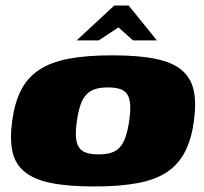

<svg xmlns="http://www.w3.org/2000/svg" viewBox="-20 -667 737 694"><path d="M320 7Q226 7 164.5 -5.5Q103 -18 69 -46Q35 -74 25 -119Q15 -164 24 -230Q33 -296 56 -341Q79 -386 120.5 -414Q162 -442 227 -454.5Q292 -467 386 -467Q480 -467 541.5 -454.5Q603 -442 636.5 -414Q670 -386 680 -341Q690 -296 681 -230Q672 -164 649 -119Q626 -74 585 -46Q544 -18 479 -5.5Q414 7 320 7ZM336 -109Q363 -109 382 -115Q401 -121 413.5 -135Q426 -149 434 -172.5Q442 -196 447 -230Q452 -265 450.5 -288Q449 -311 440.5 -325Q432 -339 414.5 -345Q397 -351 370 -351Q343 -351 324 -345Q305 -339 292 -325Q279 -311 271 -288Q263 -265 258 -230Q253 -196 254.5 -172.5Q256 -149 265 -135Q274 -121 291.5 -115Q309 -109 336 -109ZM257 -521 393 -647H445L547 -521H461L408 -568L337 -521Z"/></svg>

Font: Genos Black
Style: Italic
Weight: 900
Italic angle: -8°
Version: Version 1.010